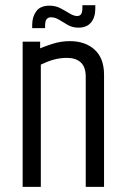

<svg xmlns="http://www.w3.org/2000/svg" viewBox="-20 -732 491 752"><path d="M137.2 -542.7Q155.4 -550.7 187.3 -560.8Q219.1 -570.9 253.8 -570.9Q313.9 -570.9 350.7 -537.3Q387.5 -503.8 387.5 -439.4V0H315.8V-431.6Q315.8 -469.6 296.4 -487.5Q277 -505.3 242.4 -505.3Q214.8 -505.3 189.6 -498.2Q164.5 -491 139.9 -478.9V0H68.7V-568.7H137.2ZM302.7 -711.6H353.3V-697.9Q353.1 -663.6 336.3 -643.6Q319.6 -623.7 287.2 -623.7Q264 -623.7 245.8 -634.1Q227.6 -644.5 211.8 -654.4Q196 -664.3 179.3 -664.3Q156.7 -664.3 156.7 -632.8V-621.9H106.1V-635Q106.3 -666.6 122.3 -688.2Q138.3 -709.8 173.8 -709.8Q197.4 -709.8 216.4 -699.9Q235.4 -690 251.4 -680Q267.4 -670 280.9 -669.2Q293.7 -669.2 298.2 -677.3Q302.7 -685.5 302.7 -700.5Z"/></svg>

Font: Khand Variable Light
Style: Regular
Weight: 300
Designer: Satya Rajpurohit
Foundry: Indian Type Foundry
Version: Version 3.000